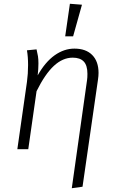

<svg xmlns="http://www.w3.org/2000/svg" viewBox="-20 -792 623 1019"><path d="M442 -367Q444 -379 444 -400Q444 -445 424.5 -465.5Q405 -486 366 -486Q313 -486 266 -442.5Q219 -399 174 -308L130 0H72L123 -357Q129 -400 129 -447Q129 -491 123 -525L174 -530Q179 -509 181.5 -493.5Q184 -478 184 -455Q184 -427 180 -392Q220 -463 270 -498.5Q320 -534 375 -534Q436 -534 469.5 -500Q503 -466 503 -405Q503 -389 500 -369L418 199L361 207ZM415 -767 368 -599H326L351 -772Z"/></svg>

Font: FiraGO Light
Style: Italic
Weight: 300
Italic angle: -8°
Designer: bBox Type GmbH
Foundry: bBox Type GmbH
Version: Version 1.001